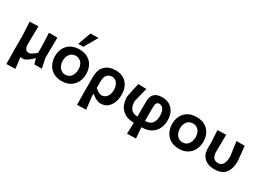

<svg xmlns="http://www.w3.org/2000/svg" viewBox="-26 -1675 3747 2756"><g transform="rotate(30 1847.0 -297.0)"><path d="M74.5 196Q74 144 73.2 91Q72.5 38 71.5 -25V-272Q68 -340.5 65.2 -392.2Q62.5 -444 60 -498L203 -502Q202 -454 200.8 -397.2Q199.5 -340.5 199 -287L198.5 -214.5Q198.5 -158 215.2 -130Q232 -102 275.5 -102Q293 -102 326.5 -123Q360 -144 389 -172.5V-287Q386.5 -343.5 384.2 -393.8Q382 -444 379.5 -498H519.5Q519 -440 518.2 -390Q517.5 -340 516.5 -272L516 -158.5Q524.5 -120 532.2 -82.5Q540 -45 550 0H423.5Q418.5 -20.5 413.2 -41.8Q408 -63 403 -83.5H391.5Q370.5 -61 343.5 -39Q316.5 -17 290 -2.2Q263.5 12.5 243 12.5Q219 12.5 200 6.5Q205.5 55 210.8 100Q216 145 221.5 192Z M883 12.5Q795 12.5 737 -24.5Q679 -61.5 650.5 -121.5Q622 -181.5 622 -251Q622 -325.5 652 -384.2Q682 -443 739.8 -477Q797.5 -511 880.5 -511Q965.5 -511 1023.2 -476.5Q1081 -442 1110.2 -383.2Q1139.5 -324.5 1139.5 -251Q1139.5 -176 1109.2 -116.5Q1079 -57 1021.5 -22.2Q964 12.5 883 12.5ZM882.5 -92.5Q947.5 -95.5 978.8 -141.5Q1010 -187.5 1010 -251Q1010 -319.5 977 -360.5Q944 -401.5 882.5 -406Q817.5 -403 784.5 -359.8Q751.5 -316.5 751.5 -251Q751.5 -209.5 766 -174Q780.5 -138.5 809.8 -116.5Q839 -94.5 882.5 -92.5ZM823.5 -569.5Q843 -623.5 862.2 -677.8Q881.5 -732 901 -786.5L1033.5 -789.5Q1016 -758.5 994 -720.5Q972 -682.5 949.5 -643.5Q927 -604.5 907.5 -571Z M1246 196Q1245.5 144 1244.8 91Q1244 38 1243 -25V-267Q1243 -385.5 1306.5 -448.2Q1370 -511 1483.5 -511Q1564 -511 1618.5 -476.5Q1673 -442 1700.8 -383Q1728.5 -324 1728.5 -250Q1728.5 -180.5 1706.2 -120.8Q1684 -61 1638.5 -24.2Q1593 12.5 1524 12.5Q1495.5 12.5 1456.2 -5.5Q1417 -23.5 1378.5 -55H1370V-18.5Q1376.5 38 1382.5 88.5Q1388.5 139 1394.5 192ZM1478 -97Q1519 -98.5 1545.5 -120Q1572 -141.5 1585 -175.5Q1598 -209.5 1598 -249Q1598 -315 1568.5 -359.2Q1539 -403.5 1481.5 -405.5Q1427.5 -403.5 1398.8 -368.8Q1370 -334 1370 -264V-157Q1391.5 -134 1422.5 -116.2Q1453.5 -98.5 1478 -97Z M2074 196Q2076 151 2077.2 107.5Q2078.5 64 2080.5 12.5Q1990 12 1929.8 -23.2Q1869.5 -58.5 1839.5 -120Q1809.5 -181.5 1809.5 -261.5Q1809.5 -268 1814.8 -295.2Q1820 -322.5 1827.8 -359.8Q1835.5 -397 1844 -435.2Q1852.5 -473.5 1859 -502L1994.5 -498Q1980.5 -443 1964.5 -379Q1948.5 -315 1935.5 -265Q1935.5 -183.5 1969.2 -138.2Q2003 -93 2081 -91V-335.5Q2081 -404.5 2104.5 -442.5Q2128 -480.5 2166.8 -495.5Q2205.5 -510.5 2250.5 -510.5Q2324.5 -510.5 2376.8 -479.2Q2429 -448 2456.8 -391.5Q2484.5 -335 2484.5 -259Q2484.5 -185.5 2455 -123.8Q2425.5 -62 2364.2 -24.8Q2303 12.5 2207 12.5Q2210.5 61 2213.5 102.5Q2216.5 144 2220.5 192ZM2206.5 -317.5V-91Q2290 -93 2323.5 -139.5Q2357 -186 2357 -258Q2357 -328 2332.5 -367Q2308 -406 2262.5 -409Q2233 -407 2219.8 -386.5Q2206.5 -366 2206.5 -317.5Z M2825.5 12.5Q2737.5 12.5 2679.5 -24.5Q2621.5 -61.5 2593 -121.5Q2564.5 -181.5 2564.5 -251Q2564.5 -325.5 2594.5 -384.2Q2624.5 -443 2682.2 -477Q2740 -511 2823 -511Q2908 -511 2965.8 -476.5Q3023.5 -442 3052.8 -383.2Q3082 -324.5 3082 -251Q3082 -176 3051.8 -116.5Q3021.5 -57 2964 -22.2Q2906.5 12.5 2825.5 12.5ZM2825 -92.5Q2890 -95.5 2921.2 -141.5Q2952.5 -187.5 2952.5 -251Q2952.5 -319.5 2919.5 -360.5Q2886.5 -401.5 2825 -406Q2760 -403 2727 -359.8Q2694 -316.5 2694 -251Q2694 -209.5 2708.5 -174Q2723 -138.5 2752.2 -116.5Q2781.5 -94.5 2825 -92.5Z M3411.5 12.5Q3302.5 12.5 3242.8 -45.5Q3183 -103.5 3183 -204.5Q3183 -229 3183.8 -248.8Q3184.5 -268.5 3184.5 -287.5Q3181 -350 3178.5 -398.8Q3176 -447.5 3173 -498L3314.5 -502Q3314 -417 3313.2 -345.2Q3312.5 -273.5 3311.5 -224Q3311.5 -161 3334.8 -126.8Q3358 -92.5 3413 -90Q3455.5 -91.5 3479 -115Q3502.5 -138.5 3511.5 -176.8Q3520.5 -215 3520.5 -261Q3513 -315.5 3504.2 -380.5Q3495.5 -445.5 3488 -498H3624Q3627 -470 3631 -430.5Q3635 -391 3639 -352.2Q3643 -313.5 3645.5 -285.8Q3648 -258 3648 -253Q3648 -130 3593 -58.8Q3538 12.5 3411.5 12.5Z"/></g></svg>

Font: Commissioner Loud SemiBold
Style: Regular
Weight: 600
Designer: Kostas Bartsokas
Foundry: Kostas Bartsokas
Version: Version 1.000; ttfautohint (v1.8.3)